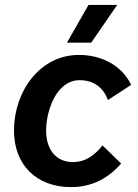

<svg xmlns="http://www.w3.org/2000/svg" viewBox="-20 -753 561 783"><path d="M270 10C351 10 419 -23 474 -86L398 -160C367 -121 330 -92 277 -92C209 -92 168 -143 168 -220C168 -300 209 -426 305 -426C363 -426 402 -395 420 -345L515 -407C475 -489 391 -529 302 -529C141 -529 37 -378 37 -221C37 -81 128 10 270 10ZM352 -579 458 -733H341L253 -579Z"/></svg>

Font: Fixel Text 20240404 SemiBold
Style: Italic
Weight: 600
Width: 4
Italic angle: -10°
Designer: AlfaBravo + MacPaw
Foundry: Kyrylo Tkachov, Marchela Mozhyna, Serhii Makarenko, Maria Weinstein, Zakhar Kryvoshyya
Version: Version 1.211;Glyphs 3.2 (3225)